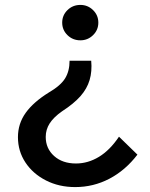

<svg xmlns="http://www.w3.org/2000/svg" viewBox="-20 -519 611 781"><path d="M263 -272H351Q355 -229 344.5 -193.5Q334 -158 307 -127.5Q280 -97 232 -66Q198 -42 182 -17Q166 8 166 38Q166 85 200 115.5Q234 146 289 146Q338 146 382.5 119Q427 92 464 37L539 110Q490 174 425 208Q360 242 286 242Q220 242 167 215Q114 188 83.5 142Q53 96 53 39Q53 -16 84.5 -60Q116 -104 179 -143Q227 -171 245 -200.5Q263 -230 263 -272ZM233 -427Q233 -457 254.5 -478Q276 -499 307 -499Q337 -499 358.5 -478Q380 -457 380 -427Q380 -397 358.5 -376Q337 -355 307 -355Q276 -355 254.5 -376Q233 -397 233 -427Z"/></svg>

Font: Wix Madefor Display SemiBold
Style: Regular
Weight: 600
Designer: Dalton Maag Ltd
Foundry: Dalton Maag Ltd
Version: Version 3.100